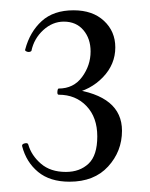

<svg xmlns="http://www.w3.org/2000/svg" viewBox="-20 -749 291 373"><path d="M217 -495Q217 -455 190 -425.5Q163 -396 115 -396Q77 -396 54 -415Q31 -434 23 -465Q22 -469 28 -470.5Q34 -472 35 -468Q41 -447 59.5 -431Q78 -415 108 -415Q135 -415 152 -431Q169 -447 169 -484Q169 -521 148 -543Q127 -565 94 -565Q91 -565 91.5 -571Q92 -577 94 -577Q123 -577 139.5 -599.5Q156 -622 156 -649Q156 -674 142 -690.5Q128 -707 104 -707Q82 -707 64 -690.5Q46 -674 41 -650Q39 -648 36 -648Q33 -648 30.5 -649.5Q28 -651 29 -653Q38 -687 61 -708Q84 -729 123 -729Q160 -729 182 -708.5Q204 -688 204 -657Q204 -624 180 -599Q156 -574 120 -567L119 -576Q217 -563 217 -495Z"/></svg>

Font: Cormorant SC
Style: Regular
Weight: 400
Designer: Christian Thalmann (Catharsis Fonts)
Foundry: Catharsis Fonts
Version: Version 4.000